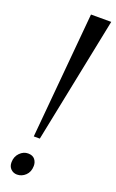

<svg xmlns="http://www.w3.org/2000/svg" viewBox="-172 -933 597 985"><g transform="rotate(20 126.0 -440.0)"><path d="M141.5 -891H252L112.5 -203H79.5ZM17.5 -40.5Q18 -71 37.8 -91Q57.5 -111 82.5 -111Q108 -111 120 -95.8Q132 -80.5 131.5 -60Q131 -27.5 111 -8.5Q91 10.5 65 10.5Q45 10.5 31 -3.2Q17 -17 17.5 -40.5Z"/></g></svg>

Font: Merriweather 120pt
Style: Italic
Weight: 400
Italic angle: -7.8°
Version: Version 2.101